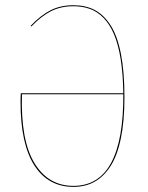

<svg xmlns="http://www.w3.org/2000/svg" viewBox="-20 -710 568 739"><path d="M262.2 -689.9Q309.1 -689.9 344 -671.9Q378.9 -653.8 405.3 -613.3Q431.6 -572.8 445.3 -503.2Q459 -433.6 459 -335.4Q459 -244.1 445.1 -177Q431.2 -109.9 404.8 -69.6Q378.4 -29.3 343.3 -10Q308.1 9.3 262.7 9.3Q165.5 9.3 112.3 -73.2Q59.1 -155.8 59.1 -316.9Q59.1 -337.9 60.1 -351.1H454.6Q453.6 -424.8 444.6 -481.4Q435.5 -538.1 419.4 -576.7Q403.3 -615.2 379.6 -639.9Q356 -664.6 327.1 -675.3Q298.3 -686 262.2 -686Q214.4 -686 176.5 -667Q138.7 -647.9 100.6 -607.9L98.1 -610.8Q136.7 -651.4 175 -670.7Q213.4 -689.9 262.2 -689.9ZM262.7 5.4Q456.5 5.4 454.6 -347.2H64.5Q59.1 -170.9 112.3 -82.8Q165.5 5.4 262.7 5.4Z"/></svg>

Font: Fira Sans Compressed Four
Style: Regular
Weight: 100
Width: 1
Designer: Carrois Corporate & Edenspiekermann AG
Foundry: Carrois Corporate GbR & Edenspiekermann AG
Version: Version 4.203;PS 004.203;hotconv 1.0.88;makeotf.lib2.5.64775